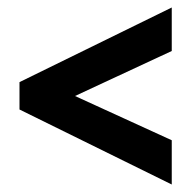

<svg xmlns="http://www.w3.org/2000/svg" viewBox="-20 -680 510 512"><path d="M438 -188 32 -388V-461L438 -660V-544L180 -424L438 -306Z"/></svg>

Font: Noto Sans Malayalam UI ExtraCondensed
Style: Bold
Weight: 700
Width: 2
Designer: Jelle Bosma - Monotype Design Team
Foundry: Monotype Imaging Inc.
Version: Version 2.104; ttfautohint (v1.8.4.7-5d5b)